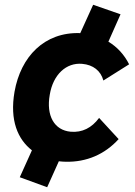

<svg xmlns="http://www.w3.org/2000/svg" viewBox="-20 -668 567 806"><path d="M256 11C343 13 420 -20 478 -84L396 -173C365 -131 325 -111 277 -115C208 -121 173 -182 189 -271C203 -355 258 -406 325 -400C371 -396 403 -371 414 -330L522 -398C502 -438 472 -471 435 -493L486 -608L371 -648L317 -529H316C166 -534 67 -430 41 -283C20 -162 55 -83 114 -37L63 76L178 118L227 9C237 10 246 11 256 11Z"/></svg>

Font: Fixel Display
Style: Bold Italic
Weight: 700
Italic angle: -10°
Designer: AlfaBravo + MacPaw
Foundry: Kyrylo Tkachov, Marchela Mozhyna, Serhii Makarenko, Maria Weinstein, Zakhar Kryvoshyya
Version: Version 1.210;Glyphs 3.2 (3217)